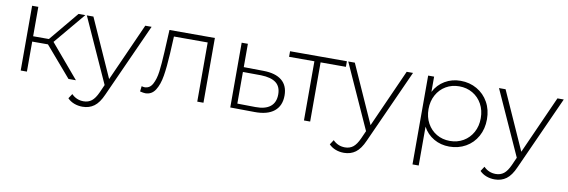

<svg xmlns="http://www.w3.org/2000/svg" viewBox="-53 -926 4511 1524"><g transform="rotate(10 2203.0 -164.0)"><path d="M285 -242H158V0H108V-522H158V-285H285L482 -522H537L325 -269L553 0H493Z M1071 -522 803 71Q773 140 733.5 169Q694 198 640 198Q604 198 572.5 186Q541 174 519 151L544 113Q584 154 641 154Q679 154 706 133Q733 112 756 61L784 -2L549 -522H602L811 -55L1020 -522Z M1581 -522V0H1531V-477H1259L1252 -338Q1246 -230 1234 -157Q1222 -84 1193 -39Q1164 6 1113 6Q1098 6 1070 -1L1075 -44Q1091 -40 1099 -40Q1141 -40 1163 -81Q1185 -122 1193 -183Q1201 -244 1206 -342L1215 -522Z M2205 -168Q2205 -85 2151 -41Q2097 3 1994 2L1797 0V-522H1847V-334L2006 -332Q2103 -331 2154 -289.5Q2205 -248 2205 -168ZM2154 -168Q2154 -231 2114 -261.5Q2074 -292 1993 -294L1847 -295V-40L1993 -38Q2072 -37 2113 -70Q2154 -103 2154 -168Z M2645 -477H2441V0H2391V-477H2187V-522H2645Z M3178 -522 2910 71Q2880 140 2840.5 169Q2801 198 2747 198Q2711 198 2679.5 186Q2648 174 2626 151L2651 113Q2691 154 2748 154Q2786 154 2813 133Q2840 112 2863 61L2891 -2L2656 -522H2709L2918 -55L3127 -522Z M3820 -261Q3820 -184 3786.5 -123.5Q3753 -63 3694 -29.5Q3635 4 3562 4Q3493 4 3437 -28.5Q3381 -61 3350 -119V194H3300V-522H3348V-399Q3379 -459 3435.5 -492.5Q3492 -526 3562 -526Q3635 -526 3694 -492Q3753 -458 3786.5 -398Q3820 -338 3820 -261ZM3770 -261Q3770 -325 3742.5 -375Q3715 -425 3667 -453Q3619 -481 3559 -481Q3499 -481 3451.5 -453Q3404 -425 3376.5 -375Q3349 -325 3349 -261Q3349 -197 3376.5 -147Q3404 -97 3451.5 -69Q3499 -41 3559 -41Q3619 -41 3667 -69Q3715 -97 3742.5 -147Q3770 -197 3770 -261Z M4393 -522 4125 71Q4095 140 4055.5 169Q4016 198 3962 198Q3926 198 3894.5 186Q3863 174 3841 151L3866 113Q3906 154 3963 154Q4001 154 4028 133Q4055 112 4078 61L4106 -2L3871 -522H3924L4133 -55L4342 -522Z"/></g></svg>

Font: Montserrat Atlas Light
Style: Regular
Weight: 300
Designer: Julieta Ulanovsky
Foundry: Julieta Ulanovsky
Version: Version 7.200